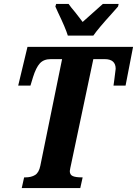

<svg xmlns="http://www.w3.org/2000/svg" viewBox="-20 -951 693 971"><path d="M102 -54H109Q138 -54 157.5 -66Q177 -78 184 -113L294 -652H237Q201 -652 181.5 -630.5Q162 -609 147 -561L134 -518H72L119 -714H653L615 -518H554Q554 -519 558 -547Q565 -601 565 -603Q565 -652 509 -652H452L340 -122Q338 -112 335.5 -101Q333 -90 333 -86Q333 -67 348 -60.5Q363 -54 393 -54H398L386 0H90ZM273 -889 260 -918 264 -931H327Q337 -916 361 -888Q368 -878 378 -866Q388 -854 398 -840L500 -931H580L577 -918L547 -884Q477 -807 452 -771H323Q312 -808 273 -889Z"/></svg>

Font: Noto Serif CondExtraBold
Style: Italic
Weight: 800
Width: 3
Italic angle: -12°
Designer: Monotype Design Team
Foundry: Monotype Imaging Inc.
Version: Version 1.001